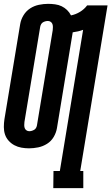

<svg xmlns="http://www.w3.org/2000/svg" viewBox="-25 -763 579 998"><path d="M252 215 253 126H286L407 -608Q394 -603 380.5 -600Q367 -597 353 -595L271 -97Q267 -73 254 -51Q241 -29 219.5 -15.5Q198 -2 173.5 3Q149 8 126 8Q106 8 86.5 4.5Q67 1 50 -8Q33 -17 20 -31.5Q7 -46 1 -64Q-5 -82 -5 -102.5Q-5 -123 -2 -143L80 -638Q84 -662 97.5 -684Q111 -706 132 -719.5Q153 -733 177.5 -738Q202 -743 225 -743Q243 -743 261.5 -740.5Q280 -738 295.5 -730.5Q311 -723 323.5 -711Q336 -699 344 -683Q369 -688 391 -701.5Q413 -715 428 -735H534L392 126H408V215ZM127 -81Q134 -81 140.5 -83Q147 -85 153 -88.5Q159 -92 162.5 -98.5Q166 -105 167 -111L249 -606Q250 -614 250 -622.5Q250 -631 247.5 -638Q245 -645 238.5 -649.5Q232 -654 224 -654Q217 -654 210 -652Q203 -650 197.5 -646.5Q192 -643 188.5 -636.5Q185 -630 184 -624L102 -129Q101 -121 101 -112.5Q101 -104 103.5 -97Q106 -90 112.5 -85.5Q119 -81 127 -81Z"/></svg>

Font: Iosevka Curly Slab Extrabold
Style: Italic
Weight: 800
Italic angle: -9°
Monospace: yes
Designer: Belleve Invis
Foundry: Belleve Invis
Version: Version 22.1.2; ttfautohint (v1.8.4)